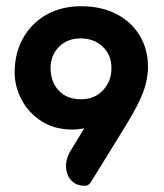

<svg xmlns="http://www.w3.org/2000/svg" viewBox="-20 -585 526 615"><path d="M250 -174Q230 -170 213 -170Q154 -170 112.5 -197Q71 -224 49 -266Q27 -308 27 -353Q27 -415 54 -463Q81 -511 129 -538Q177 -565 240 -565Q304 -565 352 -540.5Q400 -516 427 -472Q454 -428 454 -370Q454 -331 438.5 -289.5Q423 -248 383 -183L272 -3Q265 10 251 10Q224 10 208 -7.5Q192 -25 191.5 -52Q191 -79 209 -107ZM240 -267Q283 -267 310 -296Q337 -325 337 -367Q337 -409 309 -435.5Q281 -462 238 -462Q196 -462 169 -435Q142 -408 142 -367Q142 -323 168 -295Q194 -267 240 -267Z"/></svg>

Font: Zain ExtraBold
Style: Regular
Weight: 800
Designer: Zain,Boutros
Foundry: Mobile Telecommunications Company (Zain), 2024
Version: Version 1.50; ttfautohint (v1.8.4)